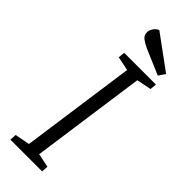

<svg xmlns="http://www.w3.org/2000/svg" viewBox="-276 -856 877 877"><g transform="rotate(45 162.5 -417.5)"><path d="M27 0 29 -32 101 -46 179 -602 111 -616 114 -648H319L316 -616L245 -602L167 -46L234 -32L232 0ZM296 -683 172 -736Q150 -746 135.5 -757.5Q121 -769 121 -789Q121 -800 129.5 -814Q138 -828 154 -835L318 -715Z"/></g></svg>

Font: Faustina Light Light
Style: Italic
Weight: 300
Italic angle: -8°
Version: Version 1.200